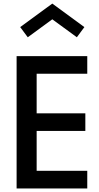

<svg xmlns="http://www.w3.org/2000/svg" viewBox="-20 -1068 563 1088"><path d="M474.5 -750V-650H187.7V-425.9H463.6V-325.9H187.7V-100H474.5V0H74.1V-750ZM137.3 -856.8 94.5 -914.5 276.4 -1047.7 458.2 -914.5 415.5 -856.8 276.4 -958.6Z"/></svg>

Font: Spartan MB SemBd
Style: Regular
Weight: 600
Designer: Matt Bailey, Mirko Velimirovic
Foundry: Matt Bailey
Version: Version 1.005